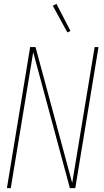

<svg xmlns="http://www.w3.org/2000/svg" viewBox="-20 -980 540 1000"><path d="M16 0 137 -735H165L356 -27L473 -735H493L372 0H344L153 -708L36 0ZM331 -811 255 -950 274 -960 347 -819Z"/></svg>

Font: Iosevka Curly Thin
Style: Italic
Weight: 100
Italic angle: -9°
Monospace: yes
Designer: Belleve Invis
Foundry: Belleve Invis
Version: Version 22.1.2; ttfautohint (v1.8.4)